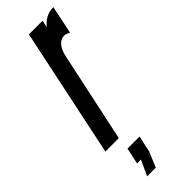

<svg xmlns="http://www.w3.org/2000/svg" viewBox="-267 -567 767 767"><g transform="rotate(-45 116.5 -183.5)"><path d="M-14 0H62L143 -380Q151.5 -421 173.8 -436.5Q196 -452 222 -435L247 -555Q202 -555 172 -517L178 -547H101ZM34 188H83L110 123L125 54H57L42 123H64Z"/></g></svg>

Font: League Gothic Condensed Italic
Style: Regular
Weight: 400
Width: 3
Designer: The League of Moveable Type
Version: Version 1.600; ttfautohint (v1.8.3)